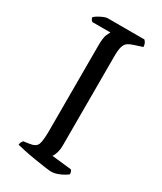

<svg xmlns="http://www.w3.org/2000/svg" viewBox="-180 -772 709 840"><g transform="rotate(30 174.5 -352.5)"><path d="M227 0Q218 0 193 -3.5Q168 -7 137.5 -12Q107 -17 81.5 -22.5Q56 -28 45 -31Q45 -39 48.5 -45Q52 -51 55 -54L82 -58Q115 -62 122.5 -81Q130 -100 130 -152V-580Q130 -622 137.5 -638Q145 -654 147 -657H56Q53 -659 49.5 -663.5Q46 -668 45 -675Q50 -681 62 -688Q74 -695 86 -700Q98 -705 104 -705H291Q296 -701 300 -693Q304 -685 304 -674L263 -661Q247 -656 236 -649Q225 -642 219.5 -625.5Q214 -609 214 -575V-128Q214 -103 208.5 -86Q203 -69 197 -63L297 -52Q299 -50 301.5 -44.5Q304 -39 304 -31Q289 -19 267 -9.5Q245 0 227 0Z"/></g></svg>

Font: Texturina 72pt
Style: Regular
Weight: 400
Designer: Guillermo Torres Carreño
Foundry: Omnibus-Type
Version: Version 1.002; ttfautohint (v1.8.3)